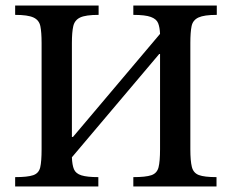

<svg xmlns="http://www.w3.org/2000/svg" viewBox="-20 -677 843 697"><path d="M337 0H35V-34Q80 -34 100.5 -41Q121 -48 126 -69.5Q131 -91 131 -135V-521Q131 -560 126.5 -582Q122 -604 101.5 -613.5Q81 -623 35 -623V-657H338V-623Q291 -623 271 -613.5Q251 -604 246 -582Q241 -560 241 -521V-180H245L561 -554Q560 -578 554 -593Q548 -608 527.5 -615.5Q507 -623 464 -623V-657H767V-623Q721 -623 700.5 -613.5Q680 -604 675.5 -582Q671 -560 671 -521V-135Q671 -93 676.5 -71Q682 -49 702 -41.5Q722 -34 766 -34V0H464V-34Q509 -34 529.5 -41Q550 -48 555.5 -69.5Q561 -91 561 -135V-481H558L241 -106Q242 -78 248.5 -62.5Q255 -47 275.5 -40.5Q296 -34 337 -34Z"/></svg>

Font: STIX Two Text Medium
Style: Regular
Weight: 500
Designer: Ross Mills, John Hudson & Paul Hanslow, Tiro Typeworks Ltd; with prior portions MicroPress Inc., and Coen Hoffman.
Foundry: Tiro Typeworks Ltd
Version: Version 2.13 b171